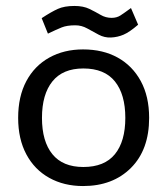

<svg xmlns="http://www.w3.org/2000/svg" viewBox="-20 -610 561 645"><path d="M259 -444Q326 -444 375.5 -416.5Q425 -389 453 -337.5Q481 -286 481 -214Q481 -107 420 -46Q359 15 259 15Q195 15 145.5 -12.5Q96 -40 68.5 -91.5Q41 -143 41 -214Q41 -286 68.5 -337.5Q96 -389 145.5 -416.5Q195 -444 259 -444ZM260 -380Q191 -380 156 -336.5Q121 -293 121 -214Q121 -135 156 -92Q191 -49 260 -49Q331 -49 366 -92Q401 -135 401 -214Q401 -293 366 -336.5Q331 -380 260 -380ZM141 -497 120 -549Q152 -570 174 -580Q196 -590 230 -590Q260 -590 280.5 -580Q301 -570 318 -560Q335 -550 355 -550Q372 -550 384.5 -558Q397 -566 420 -583L444 -527Q415 -502 395 -493.5Q375 -485 353 -484Q331 -483 311.5 -493.5Q292 -504 273 -514.5Q254 -525 233 -525Q205 -525 187.5 -518Q170 -511 141 -497Z"/></svg>

Font: Podkova
Style: Regular
Weight: 400
Designer: Ilya Yudin
Foundry: Cyreal (www.cyreal.org)
Version: Version 2.103